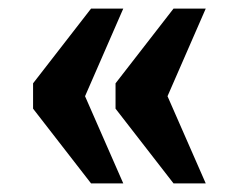

<svg xmlns="http://www.w3.org/2000/svg" viewBox="-20 -494 555 447"><path d="M384 -67 249 -241V-300L384 -474H459L370 -270L459 -67ZM192 -67 57 -241V-300L192 -474H267L178 -270L267 -67Z"/></svg>

Font: Noto Serif Thai Condensed Black
Style: Regular
Weight: 900
Width: 3
Designer: Monotype Design Team
Foundry: Monotype Imaging Inc.
Version: Version 2.002; ttfautohint (v1.8.4.7-5d5b)